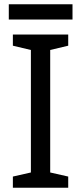

<svg xmlns="http://www.w3.org/2000/svg" viewBox="-20 -875 379 895"><path d="M298 0H40V-52L124 -71V-642L40 -662V-714H298V-662L214 -642V-71L298 -52ZM318 -855V-784H21V-855Z"/></svg>

Font: Noto Sans Khudawadi
Style: Regular
Weight: 400
Designer: Monotype Design Team
Foundry: Monotype Imaging Inc.
Version: Version 2.003; ttfautohint (v1.8.4.7-5d5b)